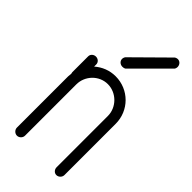

<svg xmlns="http://www.w3.org/2000/svg" viewBox="-272 -941 1006 1006"><g transform="rotate(45 231.0 -438.0)"><path d="M398 -878C390 -878 380 -874 376 -868L200 -694C194 -690 190 -680 190 -672C190 -656 204 -644 220 -644C228 -644 238 -646 242 -652L418 -828C424 -832 426 -842 426 -848C426 -864 414 -878 398 -878ZM85 -584C69 -584 55 -572 55 -556V-438C55 -436 57 -430 57 -428C57 -422 55 -416 55 -408V-28C55 -12 69 2 85 2C101 2 115 -12 115 -28V-408C115 -472 167 -526 231 -526C295 -526 349 -472 349 -408V-28C349 -12 361 2 377 2C393 2 407 -12 407 -28V-408C407 -506 329 -584 231 -584C187 -584 147 -568 115 -540V-556C115 -572 101 -584 85 -584Z"/></g></svg>

Font: bauhaus_2017
Style: _regular
Weight: 400
Version: Version 1.0